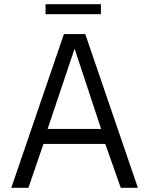

<svg xmlns="http://www.w3.org/2000/svg" viewBox="-20 -899 714 919"><path d="M34 0 286 -736H388L640 0H558L484 -210H188L116 0ZM208 -282H464L337 -666ZM198 -831V-879H463V-831Z"/></svg>

Font: Exo Thin
Style: Regular
Weight: 400
Version: Version 2.000